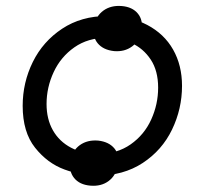

<svg xmlns="http://www.w3.org/2000/svg" viewBox="-20 -577 677 635"><path d="M55 -227Q55 -304 88.5 -372Q122 -440 185.5 -482Q249 -524 334 -524Q411 -524 467 -494.5Q523 -465 552.5 -413Q582 -361 582 -293Q582 -217 549 -148.5Q516 -80 452 -38Q388 4 300 4Q249 4 193 -16.5Q137 -37 96 -88.5Q55 -140 55 -227ZM503 -287Q503 -343 478.5 -380Q454 -417 415 -434.5Q376 -452 333 -452Q271 -452 226 -420.5Q181 -389 157.5 -338.5Q134 -288 134 -233Q134 -183 155 -146Q176 -109 215 -88.5Q254 -68 305 -68Q367 -68 412 -99.5Q457 -131 480 -181.5Q503 -232 503 -287ZM291 -490Q297 -524 322 -542Q347 -560 383 -557Q418 -554 436 -532Q454 -510 448 -476Q442 -442 417 -423.5Q392 -405 357 -408Q321 -412 303 -434Q285 -456 291 -490ZM213 -45Q219 -79 244 -97Q269 -115 305 -112Q340 -108 358 -86.5Q376 -65 370 -31Q364 3 339.5 21.5Q315 40 279 37Q243 34 225 11.5Q207 -11 213 -45Z"/></svg>

Font: Fixel Italic Variable Display Thin
Style: Italic
Weight: 100
Italic angle: -10°
Designer: AlfaBravo + MacPaw
Foundry: Kyrylo Tkachov, Marchela Mozhyna, Serhii Makarenko, Maria Weinstein, Zakhar Kryvoshyya
Version: Version 1.210;Glyphs 3.2 (3217)